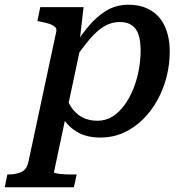

<svg xmlns="http://www.w3.org/2000/svg" viewBox="-96 -568 779 811"><path d="M-76 223 -65 169H-63Q-28 169 -5.5 158.5Q17 148 24 116L142 -436Q144 -447 136 -454.5Q128 -462 111.5 -467.5Q95 -473 72 -477L62 -479L74 -538H257L239 -381L248 -388L132 159Q131 162 138 163.5Q145 165 156.5 166.5Q168 168 181 168.5Q194 169 205 169H228L216 223ZM135 -147 176 -182Q186 -144 204.5 -116Q223 -88 250.5 -73Q278 -58 316 -58Q351 -58 379.5 -76Q408 -94 430 -124.5Q452 -155 467.5 -193.5Q483 -232 490.5 -274Q498 -316 498 -355Q498 -394 489.5 -420.5Q481 -447 461.5 -461Q442 -475 410 -475Q374 -475 343.5 -456.5Q313 -438 282 -401.5Q251 -365 214 -310L197 -340Q234 -403 271.5 -449.5Q309 -496 351.5 -522Q394 -548 446 -548Q502 -548 541.5 -524Q581 -500 601 -455Q621 -410 621 -349Q621 -297 608 -245Q595 -193 570 -147Q545 -101 509 -65Q473 -29 427.5 -8Q382 13 327 13Q273 13 234.5 -8Q196 -29 172 -65.5Q148 -102 135 -147Z"/></svg>

Font: Roboto Serif 20pt Medium
Style: Italic
Weight: 500
Italic angle: -10°
Version: Version 1.008